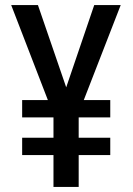

<svg xmlns="http://www.w3.org/2000/svg" viewBox="-20 -734 521 754"><path d="M240 -391 350 -714H454L309 -341H413V-273H289V-193H413V-125H289V0H190V-125H67V-193H190V-273H67V-341H168L24 -714H129Z"/></svg>

Font: Noto Sans Lao UI Cond Med
Style: Regular
Weight: 500
Width: 3
Designer: Monotype Design Team
Foundry: Monotype Imaging Inc.
Version: Version 2.000; ttfautohint (v1.8.4.7-5d5b)